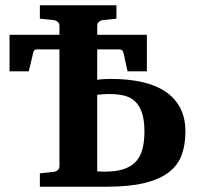

<svg xmlns="http://www.w3.org/2000/svg" viewBox="-20 -707 758 727"><path d="M526.9 -209Q526.9 -253.4 517.1 -281.2Q507.3 -309.1 489.7 -324.7Q472.2 -340.3 447 -345.7Q421.9 -351.1 391.1 -351.1Q383.3 -351.1 370.1 -350.1Q356.9 -349.1 348.1 -348.1V-58.1Q354 -58.1 361.8 -57.6Q369.6 -57.1 377 -57.1Q419.9 -57.1 449 -66.9Q478 -76.7 495.1 -95.7Q512.2 -114.7 519.5 -143.1Q526.9 -171.4 526.9 -209ZM682.1 -209Q682.1 -158.2 667.5 -119.1Q652.8 -80.1 617.9 -53.7Q583 -27.3 525.6 -13.7Q468.3 0 382.8 0H130.9V-50.8L183.1 -56.2Q191.4 -57.1 198.2 -62.7Q205.1 -68.4 205.1 -78.1V-520H123Q111.8 -520 108.9 -515.4Q106 -510.7 104 -500L88.9 -437H16.1V-575.2H205.1V-608.9Q205.1 -618.7 198.2 -624.3Q191.4 -629.9 183.1 -630.9L130.9 -636.2V-687H420.9V-636.2L370.1 -630.9Q360.8 -629.9 354.5 -624.3Q348.1 -618.7 348.1 -608.9V-575.2H536.1V-437H462.9L449.2 -500Q446.8 -510.7 443.6 -515.4Q440.4 -520 429.2 -520H348.1V-404.8Q359.9 -406.7 373.8 -407.5Q387.7 -408.2 398.9 -408.2Q464.8 -408.2 517.3 -396.5Q569.8 -384.8 606.4 -360.1Q643.1 -335.4 662.6 -297.9Q682.1 -260.3 682.1 -209Z"/></svg>

Font: Charis SIL CyrE
Style: Bold
Weight: 700
Foundry: SIL International
Version: Version 5.000